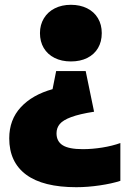

<svg xmlns="http://www.w3.org/2000/svg" viewBox="-20 -580 530 800"><path d="M404 -442Q404 -406 388.2 -379.5Q372.5 -353 343.5 -338.5Q314.5 -324 275.5 -324Q236.5 -324 207.2 -338.8Q178 -353.5 162.2 -380.2Q146.5 -407 146.5 -442Q146.5 -476.5 162.8 -503.5Q179 -530.5 208.2 -545.2Q237.5 -560 275.5 -560Q313.5 -560 342.8 -545.5Q372 -531 388 -504.2Q404 -477.5 404 -442ZM372 -114.5Q311 -105 276.8 -92.2Q242.5 -79.5 229 -63.2Q215.5 -47 215.5 -24.5Q215.5 9 241.2 25.2Q267 41.5 325 41.5Q364 41.5 406 34.8Q448 28 481.5 16V173.5Q446.5 185 395.5 192.5Q344.5 200 298 200Q159.5 200 89 147.8Q18.5 95.5 18.5 -3.5Q18.5 -81 66.5 -133Q114.5 -185 199 -208.5L214 -284H337Z"/></svg>

Font: Encode Sans SemiCondensed Black
Style: Regular
Weight: 900
Width: 4
Designer: Multiple Designers
Foundry: Impallari Type
Version: Version 2.000